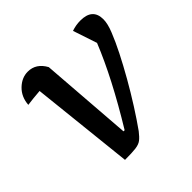

<svg xmlns="http://www.w3.org/2000/svg" viewBox="-137 -604 723 723"><g transform="rotate(-45 224.5 -242.0)"><path d="M210 -75Q315 -247 369 -381L337 -477Q360 -485 384 -485Q449 -485 449 -427Q449 -403 435 -369Q422 -336 400.5 -293.5Q379 -251 352.5 -204.5Q326 -158 298 -114Q270 -70 245 -35Q231 -17 220 -8.5Q209 0 189.5 2.5Q170 5 132 5L88 -406Q50 -403 21 -399Q24 -439 50 -464Q76 -489 108 -489Q152 -489 176 -445L204 -75Z"/></g></svg>

Font: Piazzolla Medium
Style: Italic
Weight: 500
Italic angle: -11.3°
Designer: Juan Pablo del Peral
Foundry: Huerta Tipografica
Version: Version 1.330